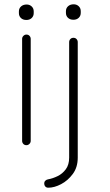

<svg xmlns="http://www.w3.org/2000/svg" viewBox="-20 -676 514 894"><path d="M123 -20Q123 -12 117 -6Q111 0 103 0Q94 0 88.5 -6Q83 -12 83 -20V-495Q83 -503 89 -509Q95 -515 103 -515Q112 -515 117.5 -509Q123 -503 123 -495ZM103 -583Q87 -583 77.5 -592Q68 -601 68 -615V-623Q68 -637 78 -646Q88 -655 104 -655Q118 -655 127.5 -646Q137 -637 137 -623V-615Q137 -601 127.5 -592Q118 -583 103 -583ZM342 58Q342 103 319 134Q296 165 264.5 181.5Q233 198 205 198Q196 198 191 192.5Q186 187 186 180V178Q186 170 191.5 165Q197 160 204 159Q226 155 248.5 144Q271 133 286.5 112Q302 91 302 58V-480Q302 -488 307.5 -494Q313 -500 322 -500Q331 -500 336.5 -494Q342 -488 342 -480ZM322 -584Q306 -584 296.5 -593Q287 -602 287 -616V-624Q287 -638 297 -647Q307 -656 323 -656Q337 -656 346.5 -647Q356 -638 356 -624V-616Q356 -602 346.5 -593Q337 -584 322 -584Z"/></svg>

Font: Quicksand Light Light
Style: Regular
Weight: 300
Version: Version 3.006